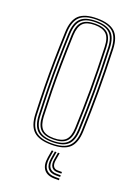

<svg xmlns="http://www.w3.org/2000/svg" viewBox="-144 -667 628 874"><g transform="rotate(20 170.0 -230.0)"><path d="M170.2 6Q110.5 6 83.5 -18.9Q56.5 -43.8 54.2 -101Q51.5 -169.5 50.5 -232Q49.5 -294.5 50.5 -359Q51.5 -423.5 54.2 -498Q56.5 -556 83.6 -581Q110.8 -606 170.2 -606Q228.5 -606 256.2 -581.6Q284 -557.2 286.2 -498Q290.2 -387.2 290.1 -293.5Q290 -199.8 286.2 -101Q284 -43.8 257 -18.9Q230 6 170.2 6ZM170.2 -0.5Q226 -0.5 251.1 -23.9Q276.2 -47.2 278.2 -101.2Q282 -200 282.1 -293.6Q282.2 -387.2 278.2 -497.8Q276.2 -552.2 251.1 -575.9Q226 -599.5 170.2 -599.5Q114.5 -599.5 89.4 -575.9Q64.2 -552.2 62.2 -497.8Q59.5 -424 58.5 -359.5Q57.5 -295 58.5 -232.4Q59.5 -169.8 62.2 -101.2Q64.2 -47.8 89.2 -24.1Q114.2 -0.5 170.2 -0.5ZM170.2 -6.8Q118 -6.8 95.1 -29.1Q72.2 -51.5 70.2 -101.5Q67.5 -170.2 66.5 -232.4Q65.5 -294.5 66.5 -358.8Q67.5 -423 70.2 -497.5Q72.2 -548.2 95.2 -570.8Q118.2 -593.2 170.2 -593.2Q219.8 -593.2 244.1 -571.9Q268.5 -550.5 270.2 -497.2Q273 -421 273.8 -353.5Q274.5 -286 273.6 -223.9Q272.8 -161.8 270.2 -101.8Q268.5 -50.8 245.1 -28.8Q221.8 -6.8 170.2 -6.8ZM170.2 -13.2Q217.8 -13.2 239.1 -33.9Q260.5 -54.5 262.2 -102Q266 -201.5 266.1 -294.1Q266.2 -386.8 262.2 -497Q260.5 -546.2 238.5 -566.5Q216.5 -586.8 170.2 -586.8Q123 -586.8 101.6 -566Q80.2 -545.2 78.2 -497.2Q75.5 -423.2 74.5 -358.9Q73.5 -294.5 74.5 -232.1Q75.5 -169.8 78.2 -102Q80.2 -54.5 101.5 -33.9Q122.8 -13.2 170.2 -13.2ZM170.2 -19.5Q127 -19.5 107.5 -38.8Q88 -58 86.2 -102.2Q83.8 -164 82.6 -224.5Q81.5 -285 82.4 -351.5Q83.2 -418 86.2 -497.2Q88 -541.8 107.6 -561.1Q127.2 -580.5 170.2 -580.5Q213.5 -580.5 233 -561Q252.5 -541.5 254.2 -496.8Q258.2 -386.2 258.2 -294.2Q258.2 -202.2 254.2 -102.2Q252.5 -58 233 -38.8Q213.5 -19.5 170.2 -19.5ZM170.2 -26Q209 -26 226.9 -43.6Q244.8 -61.2 246.2 -102.5Q250 -197.5 250.2 -289.6Q250.5 -381.8 246.2 -496.5Q244.8 -539.8 226.1 -556.9Q207.5 -574 170.2 -574Q131 -574 113.5 -556Q96 -538 94.2 -497Q91.2 -417 90.4 -350.6Q89.5 -284.2 90.6 -224.2Q91.8 -164.2 94.2 -102.5Q96 -62.8 112.9 -44.4Q129.8 -26 170.2 -26ZM189.2 29.5 183.2 65Q177.2 101 191.4 119.5Q205.5 138 238.2 138H258.2V146H238.2Q201.2 146 185 125.1Q168.8 104.2 175.2 65L181.2 29.5ZM219.2 29.5 213.2 65Q210 84.8 216.5 95.4Q223 106 238.2 106H258.2V114H238.2Q219.2 114 210.4 101.1Q201.5 88.2 205.2 65L211.2 29.5ZM204.2 29.5 198.2 65Q193.5 93.2 203.8 107.6Q214 122 238.2 122H258.2V130H238.2Q210 130 197.5 113.2Q185 96.5 190.2 65L196.2 29.5Z"/></g></svg>

Font: Big Shoulders Inline Text Thin Thin
Style: Regular
Weight: 250
Version: Version 2.002